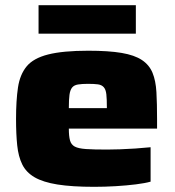

<svg xmlns="http://www.w3.org/2000/svg" viewBox="-20 -714 675 742"><path d="M344 8Q258 8 202 -1Q146 -10 113.5 -29Q81 -48 66 -78.5Q51 -109 46.5 -152.5Q42 -196 42 -254Q42 -326 49.5 -376Q57 -426 83 -457.5Q109 -489 166 -503.5Q223 -518 321 -518Q400 -518 450 -509.5Q500 -501 528.5 -482Q557 -463 569.5 -432.5Q582 -402 584.5 -358Q587 -314 587 -254V-217H246Q246 -188 250.5 -171.5Q255 -155 269 -147.5Q283 -140 312.5 -138Q342 -136 394 -136Q415 -136 443.5 -137Q472 -138 502.5 -140Q533 -142 562 -145V-12Q541 -6 505 -1.5Q469 3 427 5.5Q385 8 344 8ZM393 -276V-299Q393 -331 391 -349.5Q389 -368 381 -377Q373 -386 358.5 -388Q344 -390 320 -390Q297 -390 281.5 -387.5Q266 -385 258.5 -375.5Q251 -366 248.5 -347.5Q246 -329 246 -296H413ZM129 -584V-694H505V-584Z"/></svg>

Font: Saira Expanded ExtraBold
Style: Regular
Weight: 800
Width: 7
Designer: Hector Gatti with collaboration of the Omnibus-Type team
Foundry: Omnibus-Type
Version: Version 1.101